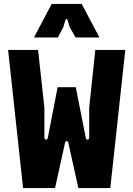

<svg xmlns="http://www.w3.org/2000/svg" viewBox="-20 -953 676 973"><path d="M97 0H259L310 -231C312 -240 324 -240 326 -231L377 0H539L615 -700H463L432 -407V-257C432 -241 417 -243 415 -253L364 -511H272L222 -253C220 -243 205 -242 205 -257V-407L173 -700H21ZM152 -763H273L301 -816L311 -850C314 -859 321 -859 323 -850L333 -816L363 -763H484L394 -933H242Z"/></svg>

Font: Finlandica
Style: Bold
Weight: 700
Designer: Niklas Ekholm, Juho Hiilivirta, Jaakko Suomalainen
Foundry: Helsinki Type Studio
Version: Version 2.000;Glyphs 3.2 (3202)